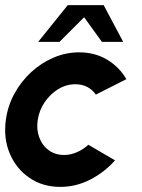

<svg xmlns="http://www.w3.org/2000/svg" viewBox="-28 -719 558 752"><path d="M318 -152 422.5 -91Q381 -44 325.2 -15.5Q269.5 13 208 13Q139 13 87.2 -22.5Q35.5 -58 10.2 -117.8Q-15 -177.5 -5 -250Q2.5 -305 28.8 -352.8Q55 -400.5 94.5 -436.8Q134 -473 182.2 -493.5Q230.5 -514 282 -514Q343.5 -514 391.2 -485.5Q439 -457 467 -409L347.5 -348.5Q318.5 -389 267 -389Q231.5 -389 200 -369.8Q168.5 -350.5 147 -318.8Q125.5 -287 120 -250Q114 -213 125.5 -181.5Q137 -150 162.5 -131Q188 -112 223 -112Q248.5 -112 273.2 -122.8Q298 -133.5 318 -152ZM378 -699 454.5 -555H371L301.5 -651.5L205 -555H121.5L237.5 -699Z"/></svg>

Font: Urbanist
Style: Bold Italic
Weight: 700
Italic angle: -8°
Designer: Corey Hu
Foundry: Corey Hu
Version: Version 1.330; ttfautohint (v1.8.4.7-5d5b)